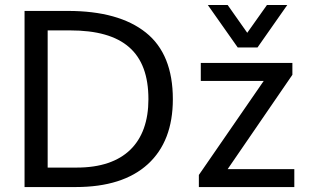

<svg xmlns="http://www.w3.org/2000/svg" viewBox="-20 -755 1265 775"><path d="M1168 0V-72.3H898.9L1160.2 -453.1V-501H790.5V-428.2H1044.4L782.7 -48.8V0ZM1019.5 -563.5 1139.6 -734.9H1057.6L978 -622.6L898.9 -734.9H818.8L939.5 -563.5ZM285.6 0C412.1 0 509.3 -30.8 576.7 -92.3C644 -153.8 677.7 -241.2 677.7 -354.5C677.7 -475.6 641.6 -565.4 568.8 -623.5C496.1 -681.6 391.1 -710.9 253.9 -710.9H79.1V0ZM172.4 -632.3H262.7C477.1 -632.3 579.1 -543.9 579.1 -354.5C579.1 -178.7 480.5 -78.6 290.5 -78.6H172.4Z"/></svg>

Font: Ride
Style: Regular
Weight: 400
Version: Version 3.000